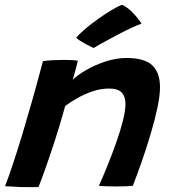

<svg xmlns="http://www.w3.org/2000/svg" viewBox="-20 -771 705 798"><path d="M140 6.5Q126 7 107 6.8Q88 6.5 68.5 6.5Q52 5.5 31 4.5Q10 3.5 1 3Q17 -39 34.2 -90.8Q51.5 -142.5 70.8 -206Q90 -269.5 112 -346.8Q134 -424 158.5 -517Q176 -519.5 199.5 -520.8Q223 -522 246 -522Q262.5 -522 277.5 -521.2Q292.5 -520.5 303.5 -518.5Q302.5 -514 298.8 -499.2Q295 -484.5 290.5 -467.5Q286 -450.5 282 -439.5Q301.5 -458.5 338 -479.8Q374.5 -501 418.8 -515.5Q463 -530 505 -530Q581 -530 613 -499.5Q645 -469 645 -409Q645 -374 634.5 -324.2Q624 -274.5 607.2 -217.8Q590.5 -161 570.8 -104.2Q551 -47.5 532 1.5Q522.5 2.5 503.5 3.2Q484.5 4 463 4Q440.5 4 420.8 3.2Q401 2.5 391 1.5Q406.5 -33 425.5 -79.8Q444.5 -126.5 462 -175.5Q479.5 -224.5 490.5 -267.8Q501.5 -311 501.5 -339Q501.5 -369.5 486 -386.2Q470.5 -403 433 -403Q398.5 -403 364.2 -391.2Q330 -379.5 300.8 -362.8Q271.5 -346 251 -330.5Q228.5 -249.5 207 -183.5Q185.5 -117.5 168.2 -69.2Q151 -21 140 6.5ZM488 -751Q509 -740.5 525.5 -724.5Q542 -708.5 553.2 -694Q564.5 -679.5 568.5 -673Q552 -667 529 -656.5Q506 -646 481.5 -633.2Q457 -620.5 434.2 -608.2Q411.5 -596 394.2 -586.2Q377 -576.5 369.5 -571.5Q365.5 -573 355.5 -578Q345.5 -583 333.5 -589.5Q321.5 -596 311.2 -602.8Q301 -609.5 297 -614Q310 -630.5 335.5 -652Q361 -673.5 390.8 -694.5Q420.5 -715.5 447 -731Q473.5 -746.5 488 -751Z"/></svg>

Font: Grandstander Thin SemiBold
Style: Italic
Weight: 600
Italic angle: -15°
Version: Version 1.200